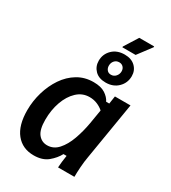

<svg xmlns="http://www.w3.org/2000/svg" viewBox="-206 -954 951 1068"><g transform="rotate(30 269.0 -420.0)"><path d="M184.2 10Q111.7 10 70 -41.7Q28.3 -93.3 28.3 -190Q28.3 -249.2 45 -306.2Q61.7 -363.3 92.9 -409.6Q124.2 -455.8 169.2 -482.9Q214.2 -510 270.8 -510Q318.3 -510 345.8 -492.1Q373.3 -474.2 385 -450H405L412.5 -500H512.5L451.7 -132.5Q445.8 -100 443.3 -63.3Q440.8 -26.7 440.8 0H335.8Q336.7 -16.7 339.2 -38.3Q341.7 -60 345 -79.2H325Q307.5 -45.8 273.8 -17.9Q240 10 184.2 10ZM220.8 -75.8Q261.7 -75.8 290.8 -108.3Q320 -140.8 338.8 -192.9Q357.5 -245 367.5 -302.5L382.5 -392.5Q365.8 -407.5 342.9 -417.1Q320 -426.7 293.3 -426.7Q247.5 -426.7 213.3 -394.6Q179.2 -362.5 160.4 -309.6Q141.7 -256.7 141.7 -194.2Q141.7 -130.8 163.8 -103.3Q185.8 -75.8 220.8 -75.8ZM311.7 -757.5V-762.5L366.7 -850H462.5V-845L396.7 -757.5ZM328.3 -540.8Q284.2 -540.8 259.6 -565.8Q235 -590.8 235 -627.5Q235 -670 265 -699.6Q295 -729.2 344.2 -729.2Q387.5 -729.2 412.5 -705Q437.5 -680.8 437.5 -644.2Q437.5 -600.8 407.1 -570.8Q376.7 -540.8 328.3 -540.8ZM332.5 -593.3Q350.8 -593.3 362.9 -607.1Q375 -620.8 375 -639.2Q375 -655.8 365 -666.2Q355 -676.7 339.2 -676.7Q320.8 -676.7 309.2 -663.8Q297.5 -650.8 297.5 -631.7Q297.5 -615.8 306.7 -604.6Q315.8 -593.3 332.5 -593.3Z"/></g></svg>

Font: Familjen Grotesk GF Medium
Style: Italic
Weight: 500
Designer: Anders Wikstroem, Jonas Baeckman, Matilda Gysing, Kristian Moeller
Foundry: Familjen STHML AB
Version: Version 2.000; Beta; Release 4; Build 6